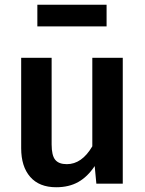

<svg xmlns="http://www.w3.org/2000/svg" viewBox="-20 -772 611 807"><path d="M496 0H385L378 -74Q348 -29 309 -7Q270 15 216 15Q145 15 107 -28.5Q69 -72 69 -149V-529H197V-165Q197 -119 212 -100.5Q227 -82 261 -82Q324 -82 368 -157V-529H496ZM137 -661V-752H428V-661Z"/></svg>

Font: Fira Sans Medium
Style: Regular
Weight: 500
Designer: bBox Type GmbH & Carrois Corporate GbR & Edenspiekermann AG
Foundry: bBox Type GmbH & Carrois Corporate GbR & Edenspiekermann AG
Version: Version 4.301